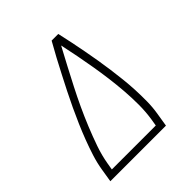

<svg xmlns="http://www.w3.org/2000/svg" viewBox="-200 -868 1001 1001"><g transform="rotate(-45 300.0 -367.5)"><path d="M39 0 51 -74Q58 -117 71.5 -159.5Q85 -202 101 -244Q117 -286 135 -327.5Q153 -369 172.5 -410.5Q192 -452 212.5 -492.5Q233 -533 254 -573.5Q275 -614 296.5 -654.5Q318 -695 341 -735H390Q399 -695 407.5 -654.5Q416 -614 423.5 -573.5Q431 -533 438 -492Q445 -451 450.5 -410Q456 -369 460.5 -327.5Q465 -286 467 -244Q469 -202 468.5 -159Q468 -116 461 -74L449 0ZM88 -38H412L418 -74Q426 -126 426 -178Q426 -230 422 -281Q418 -332 411.5 -382.5Q405 -433 396.5 -483Q388 -533 378.5 -582.5Q369 -632 358 -682Q331 -632 305 -582.5Q279 -533 253.5 -483.5Q228 -434 204.5 -383.5Q181 -333 160 -281.5Q139 -230 121 -178.5Q103 -127 94 -74Z"/></g></svg>

Font: Iosevka Curly XLtExObl
Style: Regular
Weight: 200
Width: 7
Italic angle: -9°
Monospace: yes
Designer: Belleve Invis
Foundry: Belleve Invis
Version: Version 11.0.1; ttfautohint (v1.8.3)